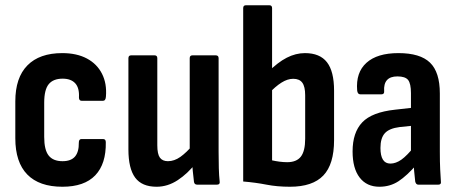

<svg xmlns="http://www.w3.org/2000/svg" viewBox="-20 -703 1741 731"><path d="M217.6 8Q129.4 8 83.9 -38.6Q38.3 -85.3 38.3 -176.7V-317Q38.3 -407.4 84.4 -454.1Q130.4 -500.8 217.1 -500.8Q272.3 -500.8 310.9 -480.2Q349.4 -459.6 368.3 -422.3Q387.3 -385 383.3 -335.6Q382.4 -319.2 371.9 -319.2H291Q280.6 -319.2 280.6 -332.1Q282.6 -368.2 266.5 -385.8Q250.3 -403.5 218.5 -403.5Q182.7 -403.5 165.5 -382.5Q148.3 -361.5 148.3 -312.1V-181.6Q148.3 -132.2 165.3 -110.8Q182.2 -89.3 218.1 -89.3Q250.3 -89.3 265.5 -106.9Q280.6 -124.5 280.1 -159.6Q280.1 -173.6 290 -173.6H372.4Q382.8 -173.6 382.8 -161.7Q384.3 -79.1 342.7 -35.5Q301.1 8 217.6 8Z M576.2 8Q520.3 8 494.6 -26.7Q468.9 -61.5 468.9 -133.9V-481.4Q468.9 -492.3 479.3 -492.3H568.5Q578.9 -492.3 578.9 -481.4V-149.8Q578.9 -116.5 588.7 -102.9Q598.6 -89.3 619.3 -89.3Q643.6 -89.3 666.8 -105.7Q690 -122.2 715.9 -152.7L726.1 -82.4Q695 -42.4 656.8 -17.2Q618.6 8 576.2 8ZM730.5 0Q720.6 0 718.6 -10Q716.1 -28 713.9 -52.6Q711.6 -77.2 711.6 -95.1L702.3 -126.1V-481.4Q702.3 -492.3 712.7 -492.3H801.4Q812.3 -492.3 812.3 -481.4V-125.3Q812.3 -90.7 813.1 -62.5Q813.9 -34.3 816.3 -12.4Q818.3 0 806.4 0Z M1083.9 8Q1034.8 8 994.3 0Q953.8 -8 905.9 -12V-672.1Q905.9 -683 916.3 -683H1005.5Q1015.9 -683 1015.9 -672.1V-92.5Q1029 -89.5 1044.2 -87.5Q1059.4 -85.5 1073.5 -85.5Q1109 -85.5 1125.5 -106.7Q1141.9 -127.9 1141.9 -175.1V-340.2Q1141.9 -373.1 1131 -388.1Q1120.2 -403 1096.4 -403Q1074.7 -403 1051.7 -388.5Q1028.7 -374.1 1002.4 -346.1L999.9 -428Q1037.3 -465.6 1071.6 -483.2Q1105.9 -500.8 1141 -500.8Q1197.9 -500.8 1224.9 -466Q1251.9 -431.2 1251.9 -357.7V-169.6Q1251.9 -77.5 1211 -34.8Q1170.2 8 1083.9 8Z M1572.3 0Q1563.9 0 1560.9 -11.5Q1559.4 -25 1556.9 -50.6Q1554.4 -76.2 1553.4 -96.6L1544.6 -119.4V-348.5Q1544.6 -384.8 1533.8 -398.5Q1522.9 -412.1 1493.1 -412.1Q1438.6 -412.1 1442.6 -355.3Q1443.5 -343.9 1432.2 -343.9H1351.8Q1341.3 -343.9 1339.8 -358.9Q1334.3 -427 1375.2 -463.9Q1416 -500.8 1497 -500.8Q1579.6 -500.8 1617.1 -464.6Q1654.6 -428.5 1654.6 -347.1V-124.8Q1654.6 -84.8 1655.9 -58.1Q1657.1 -31.3 1658.6 -12.4Q1660.6 0 1649.2 0ZM1424.6 8Q1376.2 8 1349.3 -27Q1322.4 -61.9 1322.4 -126.4Q1322.4 -198.4 1359.1 -237.1Q1395.8 -275.9 1484.2 -285.4L1555.6 -293.4L1555.2 -224.8L1501.2 -219.2Q1461.8 -214.2 1445.2 -195.8Q1428.5 -177.4 1428.5 -139.6Q1428.5 -110.4 1437.8 -95.3Q1447.2 -80.2 1466.3 -80.2Q1486.9 -80.2 1508.3 -95.2Q1529.7 -110.3 1560 -148.1L1566.8 -77.4Q1529.3 -33.9 1497.1 -12.9Q1465 8 1424.6 8Z"/></svg>

Font: Sofia Sans Condensed
Style: Regular
Weight: 400
Designer: Botio Nikoltchev, Ani Petrova
Foundry: lettersoup
Version: Version 4.100